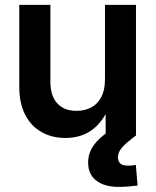

<svg xmlns="http://www.w3.org/2000/svg" viewBox="-20 -542 622 768"><path d="M241.7 9.8Q187.5 9.8 145.8 -13.9Q104 -37.6 80.6 -83.3Q57.1 -128.9 57.1 -194.8V-522.5H181.6V-214.4Q181.6 -158.2 209.2 -128.4Q236.8 -98.6 286.1 -98.6Q318.8 -98.6 344.5 -112.1Q370.1 -125.5 385 -153.6Q399.9 -181.6 399.9 -224.6V-522.5H523.9V0H402.8L402.3 -131.8H423.3Q398.9 -63 353.8 -26.6Q308.6 9.8 241.7 9.8ZM454.6 205.6Q397.9 205.6 365.2 180.4Q332.5 155.3 332.5 107.9Q332.5 71.3 353.8 40.5Q375 9.8 419.4 -19.5L523.9 0Q484.9 28.8 468.3 47.9Q451.7 66.9 451.7 87.4Q451.7 103.5 461.4 112.1Q471.2 120.6 491.7 120.6Q499.5 120.6 507.8 119.9Q516.1 119.1 523.4 117.7L530.3 200.2Q514.2 202.1 493.9 203.9Q473.6 205.6 454.6 205.6Z"/></svg>

Font: Inter 28pt SemiBold
Style: Regular
Weight: 600
Designer: Rasmus Andersson
Foundry: rsms
Version: Version 4.001;git-66647c0bb